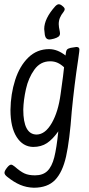

<svg xmlns="http://www.w3.org/2000/svg" viewBox="-20 -679 418 899"><path d="M212 -494Q194 -494 190 -515Q187 -539 187 -543Q187 -592 239 -650Q248 -659 255 -659Q263 -659 271 -652Q283 -643 283 -636Q283 -631 278 -624Q266 -609 260.5 -595.5Q255 -582 255 -566Q255 -554 260 -531Q261 -528 261 -523Q261 -513 254 -507.5Q247 -502 233 -498Q217 -494 212 -494ZM337 -459Q347 -459 350 -454Q353 -449 351 -437Q351 -433 346 -400Q328 -282 316 -158Q306 -21 289.5 53Q273 127 238 163.5Q203 200 138 200Q104 199 74.5 186.5Q45 174 14 149Q1 139 1 130Q1 121 13 106Q24 92 32 92Q38 92 49 101Q75 124 94.5 133Q114 142 144 142Q181 142 202 121.5Q223 101 234 58Q245 15 253 -64Q227 -27 200 -9Q173 9 135 9Q87 8 58 -37.5Q29 -83 29 -164Q30 -239 51 -304.5Q72 -370 112.5 -409.5Q153 -449 210 -449Q249 -449 287 -419V-421Q289 -441 293.5 -446.5Q298 -452 311 -455Q335 -459 337 -459ZM264 -240Q278 -339 280 -364Q265 -378 249.5 -385Q234 -392 215 -392Q169 -392 141 -353Q113 -314 101.5 -262Q90 -210 89 -166Q89 -49 152 -49Q192 -50 222.5 -103Q253 -156 264 -240Z"/></svg>

Font: Farsan
Style: Regular
Weight: 400
Version: Version 1.001g;PS 1.001;hotconv 1.0.86;makeotf.lib2.5.63406 